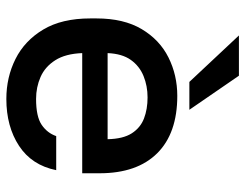

<svg xmlns="http://www.w3.org/2000/svg" viewBox="-106 -674 791 620"><g transform="rotate(90 290.0 -364.5)"><path d="M300 11Q230 11 171 -18.5Q112 -48 76 -108Q40 -168 40 -260V-280Q40 -368 74.5 -426Q109 -484 166 -512.5Q223 -541 290 -541Q411 -541 475.5 -476Q540 -411 540 -290V-234H152Q154 -180 175 -147Q196 -114 229 -99.5Q262 -85 300 -85Q357 -85 383.5 -103Q410 -121 420 -150H530Q514 -71 451.5 -30Q389 11 300 11ZM295 -445Q258 -445 226 -432Q194 -419 174 -391Q154 -363 152 -316H430Q429 -366 411 -394Q393 -422 363 -433.5Q333 -445 295 -445ZM245 -580 95 -740H225L335 -580Z"/></g></svg>

Font: Golos Text Medium
Style: Regular
Weight: 500
Designer: A.Korolkova, Vitaly Kuzmin
Foundry: ParaType Ltd
Version: Version 2.004